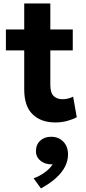

<svg xmlns="http://www.w3.org/2000/svg" viewBox="-20 -670 482 1074"><path d="M290 15Q209 15 162.2 -30.8Q115.5 -76.5 115.5 -169V-650.5H261.5V-505H387V-388H261.5V-195.5Q261.5 -151 280 -133Q298.5 -115 329.5 -115Q345.5 -115 360.8 -118.8Q376 -122.5 389 -129.5L409.5 -14.5Q387 -2 355.8 6.5Q324.5 15 290 15ZM13 -388V-505H130V-388ZM209 384 168 327.5Q203.5 314.5 232 293.2Q260.5 272 274.5 249Q249.5 250.5 228.2 241.8Q207 233 194 216Q181 199 181 176Q181 139 204.8 117Q228.5 95 266 95Q307.5 95 334 122.2Q360.5 149.5 360.5 193.5Q360.5 229 343.8 262Q327 295 293.5 325.5Q260 356 209 384Z"/></svg>

Font: Geologica SemiBold
Style: Regular
Weight: 600
Designer: Sindre Bremnes, Frode Helland
Foundry: Monokrom Skriftforlag AS
Version: Version 1.010;gftools[0.9.28]